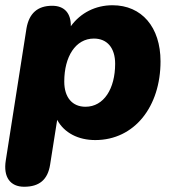

<svg xmlns="http://www.w3.org/2000/svg" viewBox="-26 -523 660 732"><path d="M66 189C124 189 156 162 165 105L192 -66C219 -16 273 11 337 11C487 11 586 -117 586 -289C586 -420 514 -503 403 -503C338 -503 281 -474 244 -423C245 -472 220 -501 173 -501C117 -501 85 -472 75 -415L-4 89C-14 152 13 189 66 189ZM300 -116C250 -116 219 -151 219 -212C219 -307 262 -376 332 -376C382 -376 413 -341 413 -280C413 -185 370 -116 300 -116Z"/></svg>

Font: SN Pro Heavy
Style: Italic
Weight: 800
Italic angle: -9°
Designer: Tobias Whetton
Foundry: Supernotes
Version: Version 1.001;Glyphs 3.2 (3249)